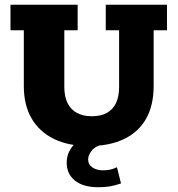

<svg xmlns="http://www.w3.org/2000/svg" viewBox="-20 -603 746 806"><path d="M353 10Q267 10 206 -20Q145 -50 112.5 -106Q80 -162 80 -242V-476H24V-583H306V-476H250V-238Q250 -198 263.5 -170.5Q277 -143 303 -129Q329 -115 365 -115Q403 -115 428.5 -129Q454 -143 467 -170.5Q480 -198 480 -238V-476H424V-583H681V-476H625V-242Q625 -160 593 -104Q561 -48 500 -19Q439 10 353 10ZM393 183Q329 183 294.5 155Q260 127 260 80Q260 37 290.5 4Q321 -29 371 -45L417 0Q379 11 364.5 30Q350 49 350 67Q350 88 368 100Q386 112 412 112Q430 112 443 109Q456 106 471 99L488 167Q462 176 440.5 179.5Q419 183 393 183Z"/></svg>

Font: Rokkitt SemiBold ExtraBold
Style: Regular
Weight: 800
Version: Version 3.103